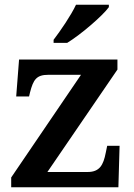

<svg xmlns="http://www.w3.org/2000/svg" viewBox="-20 -786 562 806"><path d="M205 -619V-606H262C321 -642 412 -721 437 -756V-766H299C278 -721 234 -657 205 -619ZM27 0H477L482 -174H430L424 -145C414 -93 398 -64 348 -64H179L473 -494V-536H60L48 -381H102L106 -398C120 -452 133 -472 183 -472H320L27 -41Z"/></svg>

Font: Noto Serif Ethiopic SemiBold
Style: Regular
Weight: 600
Designer: Monotype Design Team
Foundry: Monotype Imaging Inc.
Version: Version 2.102